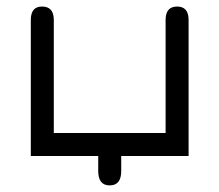

<svg xmlns="http://www.w3.org/2000/svg" viewBox="-20 -477 671 587"><path d="M280.3 45.9C280.3 75.2 292 89.8 315.4 89.8C338.9 89.8 350.6 75.2 350.6 45.9V0H556.6V-416C556.6 -443.4 544.9 -457 521.5 -457C498 -457 486.3 -443.4 486.3 -416V-70.3H144.5V-416C144.5 -443.4 132.5 -457 108.4 -457C85.6 -457 74.2 -443.4 74.2 -416V0H280.3Z"/></svg>

Font: Jura
Style: DemiBold
Weight: 600
Version: Version 2.5.1